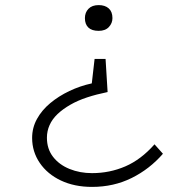

<svg xmlns="http://www.w3.org/2000/svg" viewBox="-20 -564 767 753"><path d="M394 -333 402 -203Q358 -194 321.5 -182Q285 -170 255.5 -153Q226 -136 205.5 -116.5Q185 -97 174.5 -73.5Q164 -50 164 -24Q164 20 188 51Q212 82 252.5 98.5Q293 115 341 115Q410 115 471.5 88.5Q533 62 586 2L619 39Q567 99 496.5 134Q426 169 341 169Q272 169 219 144Q166 119 136 75Q106 31 106 -23Q106 -63 125 -97.5Q144 -132 177 -159.5Q210 -187 252 -207Q294 -227 340 -237L351 -333ZM421 -493Q421 -473 407 -458Q393 -443 367 -443Q340 -443 326.5 -456Q313 -469 313 -493Q313 -515 327 -529.5Q341 -544 367 -544Q392 -544 406.5 -531Q421 -518 421 -493Z"/></svg>

Font: Lexend Peta ExtraLight
Style: Regular
Weight: 250
Version: Version 1.007